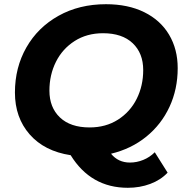

<svg xmlns="http://www.w3.org/2000/svg" viewBox="-20 -732 884 913"><path d="M716 -8 777 89Q744 124 694.5 142.5Q645 161 588 161Q412 161 316 6Q191 -13 121 -93Q51 -173 51 -292Q51 -411 105.5 -506.5Q160 -602 258.5 -657Q357 -712 484 -712Q589 -712 666 -674Q743 -636 784 -567Q825 -498 825 -408Q825 -308 786 -224Q747 -140 675.5 -82Q604 -24 508 -1Q542 41 598 41Q630 41 661 28.5Q692 16 716 -8ZM406 -126Q483 -126 541 -163Q599 -200 630 -262Q661 -324 661 -399Q661 -479 611 -526.5Q561 -574 470 -574Q393 -574 335 -537Q277 -500 246 -438Q215 -376 215 -301Q215 -221 265 -173.5Q315 -126 406 -126Z"/></svg>

Font: Idrija
Style: Bold Italic
Weight: 700
Italic angle: -11.3°
Designer: Julieta Ulanovsky
Foundry: Julieta Ulanovsky
Version: Version 7.200